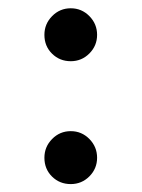

<svg xmlns="http://www.w3.org/2000/svg" viewBox="-20 -454 349 473"><path d="M89.4 -368.2Q89.4 -395 108.4 -414.3Q127.4 -433.6 154.3 -433.6Q181.2 -433.6 200.2 -414.3Q219.2 -395 219.2 -368.2Q219.2 -341.3 200.2 -322.3Q181.2 -303.2 154.3 -303.2Q127 -303.2 108.2 -321.8Q89.4 -340.3 89.4 -368.2ZM89.4 -65.4Q89.4 -92.3 108.4 -111.6Q127.4 -130.9 154.3 -130.9Q181.2 -130.9 200.2 -111.6Q219.2 -92.3 219.2 -65.4Q219.2 -38.6 200.2 -19.5Q181.2 -0.5 154.3 -0.5Q127 -0.5 108.2 -19Q89.4 -37.6 89.4 -65.4Z"/></svg>

Font: Vazir WOL
Style: WOL
Weight: 400
Foundry: Based on Dejavu fonts, by Saber Rastikerdar
Version: Version 26.0.0